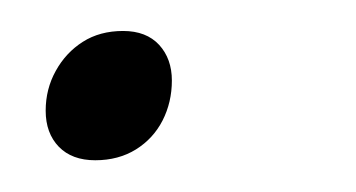

<svg xmlns="http://www.w3.org/2000/svg" viewBox="-20 -96 230 124"><path d="M59.5 -76Q74.5 -76 82.8 -67Q91 -58 91 -44Q91 -30 85 -18.2Q79 -6.5 67.8 0.5Q56.5 7.5 41.5 7.5Q26.5 7.5 18 -1.2Q9.5 -10 9.5 -24.5Q9.5 -38.5 16 -50.2Q22.5 -62 33.5 -69Q44.5 -76 59.5 -76Z"/></svg>

Font: Newsreader 16pt 16pt ExtraLight
Style: Italic
Weight: 250
Italic angle: -17°
Version: Version 1.003